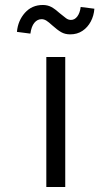

<svg xmlns="http://www.w3.org/2000/svg" viewBox="-20 -751 448 771"><path d="M166 0V-522H242V0ZM262 -613Q241 -613 225.5 -622Q210 -631 190 -649Q176 -662 166.5 -668Q157 -674 147 -674Q130 -674 118 -659.5Q106 -645 102 -616L48 -623Q52 -668 80 -699.5Q108 -731 152 -731Q171 -731 186 -723Q201 -715 221 -697Q236 -685 245 -678Q254 -671 265 -671Q280 -671 290.5 -685Q301 -699 304 -723L359 -716Q357 -688 344.5 -664.5Q332 -641 311 -627Q290 -613 262 -613Z"/></svg>

Font: Lexend Peta Light
Style: Regular
Weight: 300
Version: Version 1.007